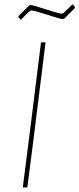

<svg xmlns="http://www.w3.org/2000/svg" viewBox="-20 -823 349 843"><path d="M300 -803 309 -792V-788L262 -741L256 -739Q240 -741 185 -759Q130 -777 119 -777Q116 -777 113 -775.5Q110 -774 105.5 -770Q101 -766 97 -762Q93 -758 86 -750.5Q79 -743 73 -737H70L61 -748V-752L108 -799L114 -801Q130 -799 185 -781Q240 -763 251 -763Q254 -763 257 -765Q260 -767 264.5 -771Q269 -775 273 -779Q277 -783 284 -790Q291 -797 297 -803ZM180 -637 125 -195 100 0H80L105 -195L160 -637Z"/></svg>

Font: Alegreya Sans Thin
Style: Italic
Weight: 100
Italic angle: -7°
Designer: Juan Pablo del Peral
Foundry: Huerta Tipografica
Version: Version 2.007